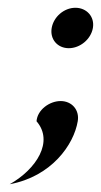

<svg xmlns="http://www.w3.org/2000/svg" viewBox="-20 -353 260 494"><path d="M5 121C113 101 170 19 180 -41C185 -70 165 -93 136 -93C107 -93 76 -70 74 -41C119 11 74 82 5 121ZM113 -281C108 -252 128 -229 157 -229C186 -229 214 -252 219 -281C224 -310 203 -333 174 -333C145 -333 118 -310 113 -281Z"/></svg>

Font: Charger Sport
Style: Obl
Weight: 400
Designer: Jasper
Foundry: Cannot Into Space Fonts
Version: Version 1.1